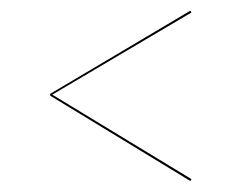

<svg xmlns="http://www.w3.org/2000/svg" viewBox="-20 -508 447 355"><path d="M332 -488.3 334 -484.9 76.7 -333 334 -176.8 332 -173.3 72.8 -331.1V-334.5Z"/></svg>

Font: Fira Sans Compressed Four
Style: Regular
Weight: 100
Width: 1
Designer: Carrois Corporate & Edenspiekermann AG
Foundry: Carrois Corporate GbR & Edenspiekermann AG
Version: Version 4.203;PS 004.203;hotconv 1.0.88;makeotf.lib2.5.64775